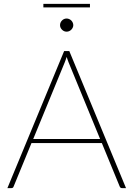

<svg xmlns="http://www.w3.org/2000/svg" viewBox="-20 -965 684 985"><path d="M18 0ZM626.5 0H605Q597.5 0 594 -8.5L502.5 -231H141.5L50 -8.5Q47.5 0 38.5 0H18L309 -703H335.5ZM150.5 -252H493.5L332.5 -643.5Q330 -650.5 327.2 -657.5Q324.5 -664.5 322 -673Q319.5 -664.5 316.8 -657.5Q314 -650.5 311.5 -643.5ZM202.5 -945H441.5V-927H202.5ZM356 -836Q356 -829.5 353.2 -823.5Q350.5 -817.5 345.8 -812.8Q341 -808 334.8 -805.2Q328.5 -802.5 322 -802.5Q308 -802.5 298 -812.8Q288 -823 288 -836Q288 -849.5 298 -859.8Q308 -870 322 -870Q328.5 -870 334.8 -867.2Q341 -864.5 345.8 -859.8Q350.5 -855 353.2 -848.8Q356 -842.5 356 -836Z"/></svg>

Font: Lato Thin
Style: Regular
Weight: 200
Designer: Lukasz Dziedzic
Foundry: tyPoland Lukasz Dziedzic
Version: Version 2.007; 2014-02-27